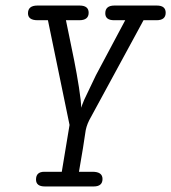

<svg xmlns="http://www.w3.org/2000/svg" viewBox="-20 -451 618 693"><path d="M81 -403Q81 -431 115 -431H267Q300 -431 300 -405Q300 -378 266 -378Q266 -378 218 -378Q219 -372 229 -324.5Q239 -277 248 -231.5Q257 -186 265 -135.5Q273 -85 273 -62L276 -71L284 -91L326 -179L432 -378H392Q360 -378 360 -403Q360 -431 393 -431H546Q578 -431 578 -405Q578 -378 545 -378H498Q488 -359 478 -341L302 -17Q296 -5 292.5 6.5Q289 18 287.5 31Q286 44 279.5 83.5Q273 123 265 169H314Q350 169 350 195Q350 222 318 222H142Q110 222 110 197Q110 169 140 169H203L231 0L153 -378H116Q81 -378 81 -403Z"/></svg>

Font: CMU Typewriter Text
Style: LightOblique
Weight: 200
Italic angle: -9.46001°
Version: Version 0.7.0